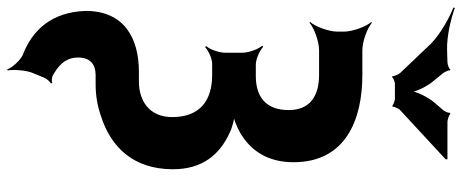

<svg xmlns="http://www.w3.org/2000/svg" viewBox="-390 -616 1250 519"><g transform="rotate(90 234.5 -356.0)"><path d="M291 -197C291 -136 248 -107 195 -107H169C76 -107 4 -66 4 37C7 128 55 181 123 207C138 214 158 236 162 249L165 248C162 234 164 200 171 182L185 148C188 141 196 133 200 131L199 127C195 129 185 129 179 126C156 113 130 95 130 57C130 25 148 10 178 10H202C233 10 261 5 287 -4C370 -30 432 -90 432 -199C432 -278 393 -325 334 -352C318 -360 294 -366 281 -365V-361C294 -362 318 -372 334 -381C381 -409 413 -454 413 -525C413 -664 301 -711 177 -711H110C86 -711 49 -725 36 -737L34 -735C46 -722 60 -685 60 -661V-644C60 -620 46 -583 34 -570L36 -568C49 -580 86 -594 110 -594H177C232 -594 272 -571 272 -512C272 -449 235 -423 180 -423H149C134 -423 110 -434 101 -443L98 -440C107 -431 117 -404 117 -387V-340C117 -324 108 -298 99 -289L102 -286C111 -295 133 -305 147 -305H177C245 -305 291 -273 291 -197ZM192 -905 174 -927C171 -930 163 -944 165 -948L162 -949C161 -945 148 -941 143 -941L109 -940C71 -939 23 -951 -4 -961L-5 -957C21 -947 65 -923 92 -897L172 -813C175 -809 182 -796 180 -793L183 -791C184 -795 197 -799 201 -799H242C246 -799 258 -795 260 -792L263 -793C262 -796 268 -809 271 -812L405 -936V-941H304C299 -941 284 -945 283 -949L279 -947C281 -944 274 -930 270 -927L252 -906C238 -890 220 -855 220 -838H224C224 -855 206 -890 192 -905Z"/></g></svg>

Font: Asimov
Style: EdgeNar
Weight: 500
Designer: Google
Version: Version 2.000980: 2014